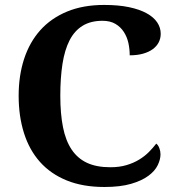

<svg xmlns="http://www.w3.org/2000/svg" viewBox="-20 -744 708 774"><path d="M424.8 -69.8Q461.4 -69.8 490 -78.4Q518.6 -86.9 541 -100.6Q563.5 -114.3 580.3 -131.3Q597.2 -148.4 609.9 -165Q617.7 -159.2 622.3 -147Q627 -134.8 627 -122.1Q627 -101.1 615.7 -77.9Q604.5 -54.7 578.1 -35.2Q551.8 -15.6 508.3 -2.9Q464.8 9.8 400.9 9.8Q314 9.8 249 -16.6Q184.1 -43 141.1 -91.3Q98.1 -139.6 76.7 -207.5Q55.2 -275.4 55.2 -357.9Q55.2 -439 77.1 -506.3Q99.1 -573.7 142.3 -622.1Q185.5 -670.4 250.2 -697.3Q314.9 -724.1 399.9 -724.1Q457.5 -724.1 500.2 -715.1Q543 -706.1 571.3 -690.4Q599.6 -674.8 613.8 -653.6Q627.9 -632.3 627.9 -607.9Q627.9 -589.4 619.9 -573.5Q611.8 -557.6 595.9 -545.9Q580.1 -534.2 556.6 -527.6Q533.2 -521 502.9 -521Q502.9 -545.9 497.6 -570.6Q492.2 -595.2 479.2 -615.2Q466.3 -635.3 445.3 -647.7Q424.3 -660.2 393.1 -660.2Q345.7 -660.2 313 -640.1Q280.3 -620.1 260.5 -581.5Q240.7 -543 231.9 -486.6Q223.1 -430.2 223.1 -357.9Q223.1 -285.6 233.9 -231.4Q244.6 -177.2 268.6 -141.4Q292.5 -105.5 330.8 -87.6Q369.1 -69.8 424.8 -69.8Z"/></svg>

Font: Sahl Naskh
Style: Bold
Weight: 700
Designer: Pascal Zoghbi
Version: Version 1.001